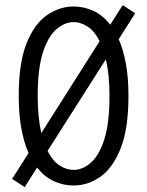

<svg xmlns="http://www.w3.org/2000/svg" viewBox="-20 -732 590 769"><path d="M28.5 -15.5 94.5 -119Q76 -160.5 65.5 -217.2Q55 -274 55 -348Q55 -479.5 86.2 -558Q117.5 -636.5 168 -671.2Q218.5 -706 275 -706Q315.5 -706 353.5 -688.8Q391.5 -671.5 421.5 -633L471.5 -711.5L521.5 -679L455.5 -575Q473.5 -534 484 -477.8Q494.5 -421.5 494.5 -348Q494.5 -216 463 -137.2Q431.5 -58.5 381.5 -23.8Q331.5 11 275 11Q234.5 11 196.5 -6Q158.5 -23 128.5 -61L79 17.5ZM131 -348Q131 -303 134.8 -266Q138.5 -229 145.5 -199L379 -567Q358.5 -608 330.8 -625.8Q303 -643.5 275 -643.5Q240.5 -643.5 207.2 -616Q174 -588.5 152.5 -523.8Q131 -459 131 -348ZM275 -51.5Q309.5 -51.5 342.5 -79Q375.5 -106.5 397 -171.5Q418.5 -236.5 418.5 -348Q418.5 -392 414.8 -428.5Q411 -465 404 -494.5L170.5 -127.5Q191.5 -86.5 219.2 -69Q247 -51.5 275 -51.5Z"/></svg>

Font: Trispace SemiCondensed Light
Style: Regular
Weight: 300
Width: 4
Designer: Tyler Finck
Foundry: Etcetera Type Company
Version: Version 1.210; ttfautohint (v1.8.3)